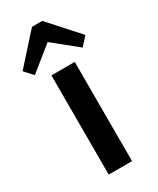

<svg xmlns="http://www.w3.org/2000/svg" viewBox="-231 -844 743 905"><g transform="rotate(-30 140.0 -392.0)"><path d="M204 -540V0H77V-540ZM-31 -625 112 -784H168L311 -625L270 -580L140 -685L10 -580Z"/></g></svg>

Font: Pathway Extreme 8pt Thin 12pt SemiBold
Style: Regular
Weight: 600
Version: Version 1.001;gftools[0.9.26]